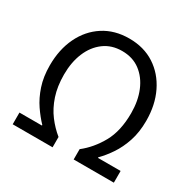

<svg xmlns="http://www.w3.org/2000/svg" viewBox="-163 -913 1084 1080"><g transform="rotate(30 379.0 -373.0)"><path d="M51 0V-76H197V-80Q166 -112 135.5 -156.5Q105 -201 85.5 -259.5Q66 -318 66 -392Q66 -495 104.5 -575Q143 -655 213.5 -700.5Q284 -746 379 -746Q474 -746 544 -700.5Q614 -655 653 -575Q692 -495 692 -392Q692 -318 672.5 -259.5Q653 -201 623 -156.5Q593 -112 561 -80V-76H708V0H447V-67Q511 -117 554 -194Q597 -271 597 -387Q597 -467 571 -529.5Q545 -592 496.5 -628.5Q448 -665 379 -665Q311 -665 262 -628.5Q213 -592 187 -529.5Q161 -467 161 -387Q161 -310 181 -250Q201 -190 235 -145Q269 -100 310 -67V0Z"/></g></svg>

Font: Chocolate Classical Sans
Style: Regular
Weight: 400
Designer: 田海東、宇文滿月
Foundry: Moonlit Owen
Version: Version 1.001